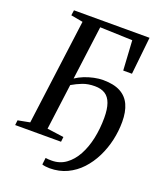

<svg xmlns="http://www.w3.org/2000/svg" viewBox="-163 -846 936 1115"><g transform="rotate(20 305.0 -288.0)"><path d="M275.5 -702.5 232 -370Q254 -385 282.5 -396.5Q311 -408 341 -414.2Q371 -420.5 397 -420.5Q463 -420.5 504 -398.5Q545 -376.5 564.2 -334Q583.5 -291.5 583.5 -229.5Q583.5 -172.5 570.8 -115.8Q558 -59 532.8 -8Q507.5 43 470.8 82.5Q434 122 385.8 144.8Q337.5 167.5 278.5 167.5Q267 167.5 253.2 165.8Q239.5 164 232 161L237 119Q244 120.5 254.5 121Q265 121.5 275 121.5Q324.5 121.5 362.2 94.2Q400 67 425.8 19.8Q451.5 -27.5 464.5 -88Q477.5 -148.5 477.5 -216Q477.5 -270 465.2 -304.2Q453 -338.5 428 -354.5Q403 -370.5 364 -370.5Q322 -370.5 289.5 -358Q257 -345.5 226.5 -327.5L189.5 -44.5L292.5 -30.5L289 0H5.5L9 -30.5L82.5 -44.5L168 -697L94 -710.5L98.5 -743H565.5L541 -512H487L476 -695.5Z"/></g></svg>

Font: Merriweather 72pt
Style: Italic
Weight: 400
Italic angle: -7.8°
Version: Version 2.101